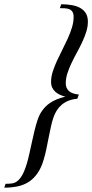

<svg xmlns="http://www.w3.org/2000/svg" viewBox="-147 -700 429 894"><path d="M262.2 -599.1Q262.2 -575.7 254.6 -551.8Q247.1 -527.8 235.6 -503.4Q224.1 -479 210.7 -454.6Q197.3 -430.2 185.8 -406Q174.3 -381.8 166.7 -358.2Q159.2 -334.5 159.2 -312Q159.2 -291 172.9 -277.1Q186.5 -263.2 220.2 -259.8L212.9 -240.2Q189.5 -238.3 171.1 -230.7Q152.8 -223.1 139.4 -211.4Q126 -199.7 116.5 -184.3Q106.9 -168.9 101.1 -150.9Q95.2 -133.8 90.1 -110.1Q85 -86.4 79.8 -60.5Q74.7 -34.7 69.3 -8.3Q64 18.1 57.1 41Q45.9 80.1 28.3 105.7Q10.7 131.3 -12.5 146.5Q-35.6 161.6 -64.5 167.7Q-93.3 173.8 -127 173.8L-121.1 155.8Q-105 155.8 -91.3 154.1Q-77.6 152.3 -65.7 142.8Q-53.7 133.3 -42.7 113.8Q-31.7 94.2 -21 58.1Q-15.1 37.6 -9.8 13.4Q-4.4 -10.7 1.2 -36.6Q6.8 -62.5 13.2 -89.4Q19.5 -116.2 27.8 -141.1Q36.6 -167.5 50.3 -186Q64 -204.6 80.8 -217Q97.7 -229.5 117.2 -237.3Q136.7 -245.1 157.2 -250Q143.6 -253.4 131.6 -259Q119.6 -264.6 110.6 -272.7Q101.6 -280.8 96.2 -292Q90.8 -303.2 90.8 -318.8Q90.8 -341.8 98.6 -366.5Q106.4 -391.1 118.2 -416.7Q129.9 -442.4 143.3 -468.5Q156.7 -494.6 168.5 -520.5Q180.2 -546.4 188 -571.8Q195.8 -597.2 195.8 -621.1Q195.8 -636.2 190.4 -644.8Q185.1 -653.3 176 -657Q167 -660.6 155.5 -661.4Q144 -662.1 131.8 -662.1L138.2 -680.2Q165.5 -680.2 188.2 -676Q210.9 -671.9 227.5 -662.4Q244.1 -652.8 253.2 -637.5Q262.2 -622.1 262.2 -599.1Z"/></svg>

Font: Romanesco
Style: Regular
Weight: 400
Designer: Astigmatic (AOETI)
Foundry: Astigmatic (AOETI)
Version: Version 1.000